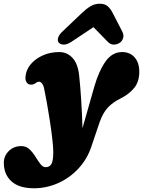

<svg xmlns="http://www.w3.org/2000/svg" viewBox="-128 -764 766 1029"><path d="M378 -301.5Q401.5 -383 437.2 -434Q473 -485 526.5 -485Q568.5 -485 593.5 -456.5Q618.5 -428 618.5 -379.5Q618.5 -325 590.2 -291.5Q562 -258 518.5 -236.5Q477 -216.5 450 -187.5Q423 -158.5 405.5 -108L361.5 22Q338.5 90.5 291 140.8Q243.5 191 182 218Q120.5 245 54 245Q-25.5 245 -66.5 208Q-107.5 171 -107.5 108Q-107.5 72 -81 45.5Q-54.5 19 -13.5 19Q12 19 30 36Q48 53 61.8 75.5Q75.5 98 88.5 115Q101.5 132 117.5 132Q137 132 147.2 115.5Q157.5 99 157.5 51Q157.5 23.5 152.2 -21.2Q147 -66 139.2 -116.8Q131.5 -167.5 123.2 -213.2Q115 -259 108.5 -289Q105 -307 97.2 -316.5Q89.5 -326 81.5 -326Q72 -326 63.5 -319Q48.5 -306.5 28 -312Q18.5 -314.5 11.8 -327.8Q5 -341 11.5 -370.5Q18.5 -401 43.2 -427Q68 -453 106 -469Q144 -485 189.5 -485Q231 -485 260 -454.5Q289 -424 296 -361.5Q302.5 -302 307.2 -227Q312 -152 314 -77ZM254 -539.5Q231 -524.5 213.2 -525Q195.5 -525.5 186.5 -536Q179.5 -544.5 183.2 -560.5Q187 -576.5 207 -595.5L309 -692.5Q334.5 -717 357 -730.5Q379.5 -744 406.5 -744Q434 -744 449.2 -730.5Q464.5 -717 477 -692.5L527 -595.5Q537 -576.5 532 -560.5Q527 -544.5 515.5 -536Q501 -525.5 482.8 -525Q464.5 -524.5 450 -539.5L373 -618.5Z"/></svg>

Font: Fraunces 9pt S100 Black
Style: Italic
Weight: 900
Italic angle: -16°
Version: Version 1.000; ttfautohint (v1.8.3)